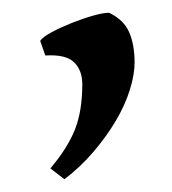

<svg xmlns="http://www.w3.org/2000/svg" viewBox="-20 -132 269 301"><path d="M191 -34Q191 -15 183.5 9Q176 33 161.5 57.5Q147 82 126.5 106Q106 130 81 149L59 132Q86 100 97.5 71Q109 42 109 0Q109 -22 96 -34.5Q83 -47 51 -45L43 -68Q47 -74 61 -81.5Q75 -89 92.5 -96Q110 -103 126 -107.5Q142 -112 151 -112Q174 -101 182.5 -81.5Q191 -62 191 -34Z"/></svg>

Font: Ekushey Amar Desh
Style: Regular
Weight: 400
Designer: Al Mamun Sumon
Foundry: Al Mamun Sumon
Version: Version 1.0